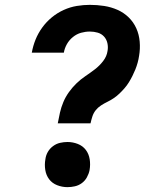

<svg xmlns="http://www.w3.org/2000/svg" viewBox="-20 -763 640 791"><path d="M218 -255Q222 -277 227 -299Q232 -321 241 -342.5Q250 -364 264 -383.5Q278 -403 295 -419.5Q312 -436 332 -449.5Q352 -463 371 -477.5Q390 -492 405 -511.5Q420 -531 423 -553Q426 -569 422.5 -585Q419 -601 408.5 -612.5Q398 -624 382.5 -628.5Q367 -633 350 -633Q332 -633 314 -628Q296 -623 280.5 -610.5Q265 -598 255.5 -581Q246 -564 243 -546H111Q116 -574 126.5 -600Q137 -626 154 -649.5Q171 -673 193.5 -691.5Q216 -710 242.5 -722Q269 -734 296.5 -738.5Q324 -743 350 -743Q380 -743 409 -738.5Q438 -734 464 -722.5Q490 -711 510 -691.5Q530 -672 541.5 -646.5Q553 -621 555.5 -591.5Q558 -562 553 -533Q551 -519 547 -504.5Q543 -490 537.5 -476.5Q532 -463 525.5 -450Q519 -437 511 -424Q503 -411 493 -399.5Q483 -388 472 -377.5Q461 -367 448.5 -358.5Q436 -350 422.5 -343.5Q409 -337 396 -328.5Q383 -320 374 -308.5Q365 -297 360.5 -283Q356 -269 353 -255ZM258 8Q236 8 215.5 0Q195 -8 182.5 -24.5Q170 -41 166.5 -63Q163 -85 167 -107Q169 -123 177 -137Q185 -151 198.5 -161Q212 -171 227.5 -174.5Q243 -178 258 -178Q280 -178 300.5 -170Q321 -162 333.5 -145.5Q346 -129 349.5 -107Q353 -85 349 -62Q346 -47 338 -32.5Q330 -18 317 -8.5Q304 1 288.5 4.5Q273 8 258 8Z"/></svg>

Font: Iosevka Curly XBdEx
Style: Italic
Weight: 800
Width: 7
Italic angle: -9°
Monospace: yes
Designer: Belleve Invis
Foundry: Belleve Invis
Version: Version 11.1.0; ttfautohint (v1.8.3)